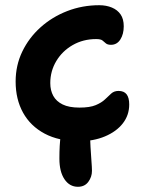

<svg xmlns="http://www.w3.org/2000/svg" viewBox="-20 -533 561 737"><path d="M279 184Q247 184 227.5 155Q208 126 208 76Q208 22 213 -12Q218 -46 230.5 -62.5Q243 -79 262 -79Q290 -79 308 -64.5Q326 -50 326 -16Q326 4 327.5 32Q329 60 331 85Q333 110 333 123Q333 146 319 165Q305 184 279 184ZM284 9Q206 9 151.5 -20Q97 -49 68.5 -100.5Q40 -152 40 -220Q40 -282 65.5 -335Q91 -388 135.5 -428Q180 -468 238 -490.5Q296 -513 361 -513Q388 -513 409.5 -504Q431 -495 443 -477.5Q455 -460 455 -432Q455 -402 442 -381.5Q429 -361 406 -361Q393 -361 386.5 -366.5Q380 -372 373.5 -377.5Q367 -383 349 -383Q299 -383 259 -360Q219 -337 196 -298.5Q173 -260 173 -214Q173 -186 184.5 -165Q196 -144 220.5 -132Q245 -120 285 -120Q325 -120 347.5 -129.5Q370 -139 383 -151.5Q396 -164 407 -174Q418 -184 435 -184Q456 -184 466 -171Q476 -158 476 -132Q476 -91 451.5 -59.5Q427 -28 383 -9.5Q339 9 284 9Z"/></svg>

Font: Shantell Sans SemiBold
Style: Regular
Weight: 600
Designer: Stephen Nixon, Anya Danilova, Shantell Martin
Foundry: Arrow Type
Version: Version 1.011;[c5ecc13dd]